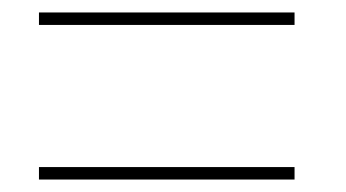

<svg xmlns="http://www.w3.org/2000/svg" viewBox="-20 -500 555 308"><path d="M52.5 -212H42.5V-232H52.5H442.5H452.5V-212H442.5ZM52.5 -460H42.5V-480H52.5H442.5H452.5V-460H442.5Z"/></svg>

Font: Nordica Plus
Style: NordicaClassicUltraLightCond
Weight: 300
Version: Version 1.01